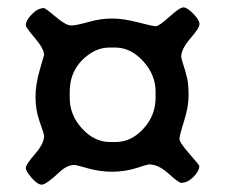

<svg xmlns="http://www.w3.org/2000/svg" viewBox="-20 -607 619 523"><path d="M293.9 -477.5H277.8Q238.3 -477.5 204.1 -443.4Q169.9 -409.2 169.9 -356.9V-340.3Q169.9 -293.5 203.6 -256.8Q237.3 -220.2 279.3 -220.2H295.4Q337.4 -220.2 370.6 -256.3Q403.8 -292.5 403.8 -340.8V-357.4Q403.8 -403.3 369.9 -440.4Q335.9 -477.5 293.9 -477.5ZM100.1 -457.5Q100.1 -473.6 75.2 -503.2Q50.3 -532.7 50.3 -537.6Q50.3 -551.3 66.7 -568.1Q83 -585 99.6 -585Q103.5 -585 131.6 -561.3Q159.7 -537.6 173.6 -537.6Q187.5 -537.6 220.9 -547.1Q254.4 -556.6 285.2 -556.6Q315.9 -556.6 356 -546.1Q396 -535.6 404.5 -535.6Q413.1 -535.6 441.4 -561.3Q469.7 -586.9 479.7 -586.9Q489.7 -586.9 506.6 -569.6Q523.4 -552.2 523.4 -541.5Q523.4 -530.8 498.5 -502.2Q473.6 -473.6 473.6 -452.1Q473.6 -448.2 479.5 -430.4Q485.4 -412.6 489.5 -395.3Q493.7 -377.9 493.7 -346.9Q493.7 -315.9 481.2 -276.6Q468.8 -237.3 468.8 -228.3Q468.8 -219.2 495.8 -188.2Q522.9 -157.2 522.9 -155.3Q522.9 -141.1 506.8 -125Q490.7 -108.9 473.6 -108.9Q466.8 -108.9 439.2 -134Q411.6 -159.2 385.7 -159.2Q382.3 -159.2 352.1 -149.4Q321.8 -139.6 286.6 -139.2Q252 -139.2 219.7 -148.4Q187.5 -157.7 183.1 -157.7Q163.1 -157.7 143.1 -139.2Q105.5 -104 94 -104Q82.5 -104 66.4 -122.3Q50.3 -140.6 50.3 -149.7Q50.3 -158.7 75.2 -187.3Q100.1 -215.8 100.1 -236.8Q100.1 -241.7 88.4 -274.4Q76.7 -307.1 76.7 -342Q76.7 -377 88.4 -417Q100.1 -457 100.1 -457.5Z"/></svg>

Font: Averia Libre
Style: Bold
Weight: 700
Version: Version 1.002